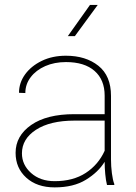

<svg xmlns="http://www.w3.org/2000/svg" viewBox="-20 -770 568 799"><path d="M425.3 0Q420.4 -19 418 -45.7Q415.5 -72.3 415.5 -96.7Q389.2 -53.7 337.6 -22Q286.1 9.8 207.5 9.8Q133.8 9.8 89.4 -30.5Q44.9 -70.8 44.9 -133.8Q44.9 -204.6 109.6 -249.8Q174.3 -294.9 289.1 -294.9H415.5V-372.1Q415.5 -438 373.5 -474.9Q331.5 -511.7 254.4 -511.7Q206.5 -511.7 168.2 -494.9Q129.9 -478 107.7 -448.7Q85.4 -419.4 85.4 -382.8L59.1 -383.8Q59.1 -425.3 84.2 -460.2Q109.4 -495.1 153.6 -516.6Q197.8 -538.1 254.4 -538.1Q336.9 -538.1 389.4 -496.3Q441.9 -454.6 441.9 -371.1V-106.4Q441.9 -78.1 445.6 -49.3Q449.2 -20.5 455.6 -4.4V0ZM207.5 -16.1Q284.2 -16.1 336.7 -50.3Q389.2 -84.5 415.5 -142.6V-268.1H290.5Q188.5 -268.1 129.9 -230Q71.3 -191.9 71.3 -131.8Q71.3 -84 109.4 -50Q147.5 -16.1 207.5 -16.1ZM262.2 -619.6 354.5 -749.5H386.7L291.5 -619.6Z"/></svg>

Font: Vazirmatn RD UI Thin
Style: Regular
Weight: 100
Designer: Saber Rastikerdar
Foundry: Saber Rastikerdar
Version: Version 33.003